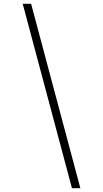

<svg xmlns="http://www.w3.org/2000/svg" viewBox="-20 -843 540 1006"><path d="M357 143 99 -823H143L401 143Z"/></svg>

Font: Iosevka Curly Slab XLtObl
Style: Regular
Weight: 200
Italic angle: -9°
Monospace: yes
Designer: Belleve Invis
Foundry: Belleve Invis
Version: Version 11.1.0; ttfautohint (v1.8.3)